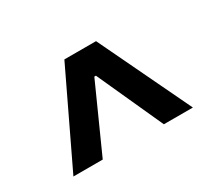

<svg xmlns="http://www.w3.org/2000/svg" viewBox="-73 -834 624 562"><g transform="rotate(-30 239.0 -553.0)"><path d="M37.1 -397.5H136.2L236.3 -620.1H241.7L342.8 -397.5H440.9L292.5 -707.5H185.5Z"/></g></svg>

Font: Raveo Medium
Style: Regular
Weight: 500
Designer: Jakub Foglar, Rasmus Andersson (Inter)
Foundry: Jakubfoglar.com
Version: Version 1.100;Glyphs 3.2.3 (3260)